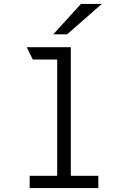

<svg xmlns="http://www.w3.org/2000/svg" viewBox="-20 -964 656 984"><path d="M273 0V-688L343 -722V0ZM132 0V-63H484V0ZM148 -659 117 -722H343L306 -659ZM253 -788 395 -944H502L324 -788Z"/></svg>

Font: Overpass Mono Light Light
Style: Regular
Weight: 300
Monospace: yes
Version: Version 4.000